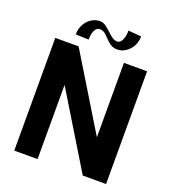

<svg xmlns="http://www.w3.org/2000/svg" viewBox="-158 -1019 1023 1138"><g transform="rotate(20 353.0 -450.0)"><path d="M63 0H210V-468L495 0H642V-711H496V-242L210 -711H63ZM170 -772 252 -769C252 -816 267 -850 293 -850C306 -850 317 -846 327 -839C358 -813 382 -772 427 -772C443 -772 458 -774 471 -781C509 -800 538 -839 538 -893L456 -900C456 -852 440 -816 414 -816C388 -816 367 -839 348 -856C328 -873 308 -895 280 -895C265 -895 250 -892 236 -885C198 -866 170 -826 170 -772Z"/></g></svg>

Font: Aerodynamic
Style: Regular
Weight: 500
Designer: Google
Version: Version 2.000980; 2014